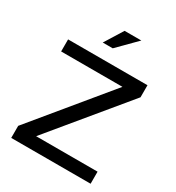

<svg xmlns="http://www.w3.org/2000/svg" viewBox="-205 -1006 1039 1131"><g transform="rotate(30 314.5 -440.0)"><path d="M585 -670H45V-588H462L45 -82V0H585V-82H167L585 -588ZM231 -756H299L422 -880H308Z"/></g></svg>

Font: LT Wave Alt
Style: Regular
Weight: 400
Designer: Daniel Lyons
Version: Version 2.5 (Glyphs App)